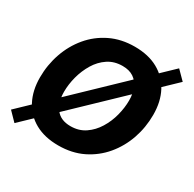

<svg xmlns="http://www.w3.org/2000/svg" viewBox="-136 -703 875 867"><g transform="rotate(30 301.5 -270.0)"><path d="M261.7 11.2Q190.9 11.2 140.6 -16.6Q90.3 -44.4 63.7 -95.2Q37.1 -146 37.1 -213.9Q37.1 -279.3 57.9 -339.4Q78.6 -399.4 117.9 -446.5Q157.2 -493.7 213.4 -521Q269.5 -548.3 339.8 -548.3Q410.6 -548.3 460.9 -520.5Q511.2 -492.7 538.1 -442.1Q564.9 -391.6 564.9 -322.8Q564.9 -257.3 544.2 -197.5Q523.4 -137.7 483.9 -90.6Q444.3 -43.5 388.4 -16.1Q332.5 11.2 261.7 11.2ZM266.1 -91.8Q309.6 -91.8 341.8 -113.8Q374 -135.7 395.5 -170.7Q417 -205.6 427.5 -246.3Q438 -287.1 438 -324.7Q438 -360.8 426.8 -387.9Q415.5 -415 392.8 -430.2Q370.1 -445.3 335.4 -445.3Q292 -445.3 259.8 -423.8Q227.5 -402.3 206.3 -367.2Q185.1 -332 174.3 -291.3Q163.6 -250.5 163.6 -212.4Q163.6 -158.7 189 -125.2Q214.4 -91.8 266.1 -91.8ZM40.5 22.5 -3.4 -22.5 561 -563.5 605.5 -518.6Z"/></g></svg>

Font: Inter 17pt SemiBold
Style: Italic
Weight: 600
Italic angle: -9.3988°
Version: Version 4.001;git-66647c0bb